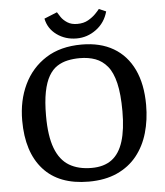

<svg xmlns="http://www.w3.org/2000/svg" viewBox="-57 -881 813 946"><g transform="rotate(-5 349.5 -407.5)"><path d="M344 15Q197 15 120 -71Q43 -157 43 -313Q43 -412 80.5 -490.5Q118 -569 190 -615Q262 -661 367 -661Q459 -661 524 -623Q589 -585 623.5 -512.5Q658 -440 658 -337Q658 -263 639.5 -199Q621 -135 582.5 -87Q544 -39 484.5 -12Q425 15 344 15ZM364 -51Q425 -51 463.5 -79.5Q502 -108 520.5 -167Q539 -226 539 -316Q539 -401 526 -455.5Q513 -510 488 -540Q463 -570 429 -582.5Q395 -595 352 -595Q321 -595 292.5 -589Q264 -583 240 -567.5Q216 -552 198.5 -522Q181 -492 171.5 -444Q162 -396 162 -326Q162 -226 185 -165.5Q208 -105 253 -78Q298 -51 364 -51ZM346 -693Q290 -693 248 -723.5Q206 -754 196 -804L260 -830Q265 -821 276 -805Q287 -789 306.5 -776.5Q326 -764 355 -764Q387 -764 409.5 -777Q432 -790 446.5 -805Q461 -820 467 -828L502 -813Q487 -758 443 -725.5Q399 -693 346 -693Z"/></g></svg>

Font: Faustina Medium
Style: Regular
Weight: 500
Designer: Alfonso Garcia
Foundry: http://www.omnibus-type.com
Version: Version 1.200